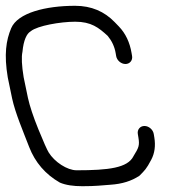

<svg xmlns="http://www.w3.org/2000/svg" viewBox="-31 -653 632 663"><path d="M425.1 -459.5 423.4 -469.5C417.3 -506.2 402.8 -537.5 379.3 -561.8L364.8 -576.8C329.5 -613.3 284.6 -633 228.3 -633C127.1 -633 30 -608.8 7.6 -555.6C-10 -513.8 -17.5 -465.1 -4.2 -385.7L10.9 -312.8C21.8 -262.6 48.3 -200.8 69.9 -144.9C90.3 -92.3 125.9 -50.9 175.7 -22.5C196.5 -13.6 222.6 -10 253.2 -10C301.4 -10 318.6 -12.9 350.7 -15.1C390.8 -17.7 423.5 -28.2 449.9 -45.8L450.8 -46.4L451.5 -47.1C468.6 -64.7 474.1 -68.7 491.3 -101.5C503.2 -123.9 506.6 -150 501.9 -178.5L499.9 -190.5C497.4 -205.5 482.8 -218 467.8 -218C452.8 -218 442.4 -205.5 444.9 -190.5L446.9 -178.5C451.6 -150.1 447.9 -143.1 430.2 -114.2L430 -113.8L429.8 -113.4C409.6 -73.1 344 -65 233.4 -65C201.2 -65 157.3 -93.5 136.9 -126.9C131.7 -135.4 119.2 -162.9 101.5 -206.6C83.8 -250.2 71.8 -286.5 65.5 -314.9L50.7 -386.1C43.9 -426.7 42.8 -456.7 46.4 -473.3L46.5 -473.9L46.6 -474.5C50.4 -514.6 61.3 -536.6 74.1 -544.3L75 -544.9L75.8 -545.6C98.5 -563.9 176.8 -578 228.7 -578C283.8 -578 309.7 -557.8 341 -529C355.1 -511.9 364.7 -491.8 368.4 -469.5L370.1 -459.5C372.6 -444.5 387.1 -432 402.2 -432C417.2 -432 427.6 -444.5 425.1 -459.5Z"/></svg>

Font: MewTooHand
Style: BdWideLta
Weight: 400
Designer: Mew Too, Robert Jablonski
Version: Version 0.77